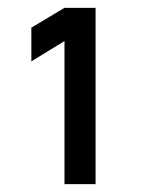

<svg xmlns="http://www.w3.org/2000/svg" viewBox="-20 -740 384 490"><path d="M144.6 -270V-635.2L60 -583.4V-669.4L144.6 -720H223.9V-270Z"/></svg>

Font: Manrope
Style: Regular
Weight: 400
Designer: Mikhail Sharanda
Foundry: Mikhail Sharanda
Version: Version 4.503